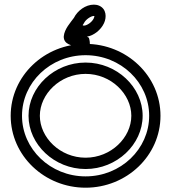

<svg xmlns="http://www.w3.org/2000/svg" viewBox="-20 -804 756 848"><path d="M106 -292.6C106 -165.7 220.2 -57.5 358 -57.5C495.8 -57.5 610 -165.7 610 -292.6C610 -419.5 495.8 -527.7 358 -527.7C220.2 -527.7 106 -419.5 106 -292.6ZM156 -292.6C156 -388.7 245.5 -477.7 358 -477.7C470.6 -477.7 560 -388.7 560 -292.6C560 -196.5 470.5 -107.5 358 -107.5C245.4 -107.5 156 -196.5 156 -292.6ZM77.2 -292.6C77.2 -439.3 202.3 -560.2 358 -560.2C513.7 -560.2 638.8 -439.3 638.8 -292.6C638.8 -145.9 513.7 -25 358 -25C202.3 -25 77.2 -145.9 77.2 -292.6ZM27.2 -292.6C27.2 -116.3 176.6 25 358 25C539.4 25 688.8 -116.3 688.8 -292.6C688.8 -468.9 539.4 -610.2 358 -610.2C176.6 -610.2 27.2 -468.9 27.2 -292.6ZM394.1 -722.8C386 -705.5 363.6 -691 351.4 -691C347.3 -691 351 -689.9 344.9 -693C347.2 -696 347.2 -696.1 348.4 -697.8C349.2 -699 350.2 -700.7 350.7 -701.7C358.5 -718.4 382.1 -733.5 394.6 -733.5C395.6 -733.5 396.6 -733.4 396.8 -733.3C396.9 -731.5 396.5 -727.9 394.1 -722.8ZM439.4 -701.7C451.4 -727.4 450.5 -764.4 418.2 -778.8C410.7 -782.1 402.7 -783.5 394.6 -783.5C357.8 -783.5 322.6 -757.2 306.4 -725.1C292.5 -705.6 264.3 -676 261.6 -643.3C260.1 -606.8 302.3 -602.5 314.7 -599.3C328 -595.8 342.5 -593.1 355.9 -591.2C389.8 -586.5 372.5 -637.3 372.5 -637.3C369.5 -639.1 367.1 -640.5 364.3 -642.1C395.2 -647.7 425.4 -671.6 439.4 -701.7Z"/></svg>

Font: Hi.
Style: Regular
Weight: 400
Designer: Mew Too, Robert Jablonski
Foundry: Cannot Into Space Fonts
Version: Version 1.996